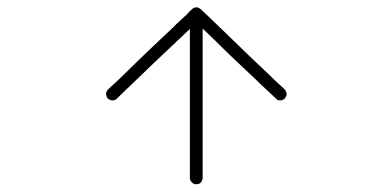

<svg xmlns="http://www.w3.org/2000/svg" viewBox="-20 -754 1040 514"><path d="M494.1 -729.5Q495.1 -730.5 496.1 -731.4Q498 -732.4 499 -732.4Q501 -733.4 502 -733.4Q503.9 -734.4 505.9 -734.4Q506.8 -734.4 508.8 -733.4Q510.7 -733.4 511.7 -732.4Q514.6 -731.4 515.6 -730.5Q517.6 -729.5 517.6 -729.5Q543 -705.1 568.4 -680.7Q593.8 -656.2 619.1 -631.8Q636.7 -615.2 654.3 -597.7Q671.9 -581.1 689.5 -564.5Q703.1 -551.8 715.8 -539.1Q728.5 -527.3 742.2 -514.6Q744.1 -512.7 745.1 -509.8Q746.1 -507.8 747.1 -504.9Q747.1 -503.9 747.1 -502Q747.1 -501 747.1 -500Q747.1 -497.1 745.1 -495.1Q744.1 -492.2 742.2 -490.2Q740.2 -488.3 738.3 -487.3Q736.3 -486.3 733.4 -485.4Q730.5 -485.4 727.5 -485.4Q725.6 -485.4 722.7 -486.3Q720.7 -488.3 718.8 -490.2Q710.9 -497.1 704.1 -503.9Q696.3 -510.7 689.5 -517.6Q683.6 -523.4 677.7 -528.3Q671.9 -534.2 666 -540Q648.4 -556.6 630.9 -573.2Q613.3 -589.8 595.7 -606.4Q573.2 -628.9 550.8 -650.4Q528.3 -671.9 505.9 -693.4Q495.1 -683.6 485.4 -673.8Q475.6 -664.1 464.8 -654.3Q447.3 -637.7 429.7 -621.1Q412.1 -604.5 394.5 -587.9Q369.1 -563.5 343.8 -539.1Q318.4 -514.6 293 -490.2Q291 -488.3 288.1 -486.3Q286.1 -485.4 283.2 -485.4Q280.3 -485.4 278.3 -485.4Q275.4 -486.3 273.4 -487.3Q270.5 -488.3 268.6 -490.2Q266.6 -492.2 265.6 -495.1Q264.6 -497.1 264.6 -500Q263.7 -501 263.7 -502Q263.7 -503.9 264.6 -504.9Q264.6 -507.8 265.6 -509.8Q267.6 -512.7 269.5 -514.6Q277.3 -522.5 285.2 -529.3Q293 -537.1 301.8 -544.9Q319.3 -561.5 335.9 -578.1Q353.5 -595.7 371.1 -612.3Q388.7 -628.9 406.2 -645.5Q423.8 -662.1 441.4 -678.7Q447.3 -684.6 453.1 -690.4Q459 -696.3 464.8 -701.2Q471.7 -708 479.5 -714.8Q486.3 -722.7 494.1 -729.5ZM522.5 -277.3Q522.5 -274.4 521.5 -272.5Q520.5 -269.5 519.5 -267.6Q517.6 -265.6 515.6 -263.7Q513.7 -261.7 510.7 -261.7Q508.8 -260.7 505.9 -260.7Q502.9 -260.7 500 -261.7Q498 -261.7 496.1 -263.7Q493.2 -265.6 492.2 -267.6Q490.2 -269.5 489.3 -272.5Q488.3 -274.4 488.3 -277.3Q488.3 -292 488.3 -305.7Q488.3 -320.3 488.3 -334Q488.3 -345.7 488.3 -357.4Q488.3 -368.2 488.3 -379.9Q488.3 -414.1 488.3 -448.2Q488.3 -482.4 488.3 -516.6Q488.3 -567.4 488.3 -617.2Q488.3 -667 488.3 -716.8Q488.3 -719.7 489.3 -721.7Q490.2 -724.6 492.2 -726.6Q493.2 -729.5 496.1 -730.5Q498 -732.4 500 -733.4Q502.9 -734.4 505.9 -734.4Q508.8 -734.4 510.7 -733.4Q513.7 -732.4 515.6 -730.5Q517.6 -729.5 519.5 -726.6Q520.5 -724.6 521.5 -721.7Q522.5 -719.7 522.5 -716.8Q522.5 -701.2 522.5 -685.5Q522.5 -669.9 522.5 -654.3Q522.5 -620.1 522.5 -585.9Q522.5 -551.8 522.5 -516.6Q522.5 -482.4 522.5 -448.2Q522.5 -414.1 522.5 -379.9Q522.5 -368.2 522.5 -357.4Q522.5 -345.7 522.5 -334Q522.5 -320.3 522.5 -305.7Q522.5 -292 522.5 -277.3Z"/></svg>

Font: LetsEatIcons
Style: Regular
Weight: 400
Designer: Swedish Technologies
Foundry: Swedish Technologies
Version: Version 1.26.0